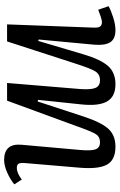

<svg xmlns="http://www.w3.org/2000/svg" viewBox="154 -715 575 923"><g transform="rotate(90 441.5 -253.5)"><path d="M408.2 -354Q411.6 -405.8 401.9 -426.3Q392.1 -446.8 366.2 -446.8Q337.4 -446.8 323.2 -424.3Q309.1 -401.9 286.1 -330.1L179.2 0H97.2L112.8 -416Q113.8 -437.5 107.7 -446.8Q101.6 -456.1 85.9 -456.1Q72.3 -456.1 26.9 -438L9.8 -487.8Q28.8 -499 63.2 -510Q97.7 -521 125 -521Q167 -521 183.1 -495.8Q199.2 -470.7 194.8 -418.9L169.9 -151.9L176.8 -149.9L241.2 -367.2Q266.1 -450.7 297.6 -485.8Q329.1 -521 384.8 -521Q444.8 -521 467.8 -480.5Q490.7 -439.9 481.9 -356.9L460 -148.9L467.8 -147L540 -367.2Q567.4 -451.2 598.6 -486.1Q629.9 -521 685.1 -521Q749.5 -521 771.7 -479.7Q793.9 -438.5 786.1 -348.1L764.2 -89.8Q761.7 -66.4 766.4 -56.6Q771 -46.9 787.1 -46.9Q812.5 -46.9 842.8 -70.8L866.2 -35.2Q846.7 -17.6 812 -1.7Q777.3 14.2 749 14.2Q668.9 14.2 675.8 -68.8L701.2 -354Q705.6 -406.7 697.3 -426.8Q689 -446.8 664.1 -446.8Q638.2 -446.8 626 -428.5Q613.8 -410.2 592.3 -350.6Q590.8 -346.2 589.8 -343.8Q588.9 -341.3 587.6 -337.4Q586.4 -333.5 585 -330.1L463.9 0H378.9Z"/></g></svg>

Font: Literata Book
Style: Italic
Weight: 400
Italic angle: -3°
Designer: Latin by Veronika Burian and Jose Scaglione. Greek by Irene Vlachou. Cyrillic by Vera Evstafieva
Foundry: TypeTogether
Version: Version 1.003;PS 001.003;hotconv 1.0.88;makeotf.lib2.5.64775